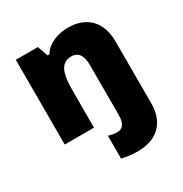

<svg xmlns="http://www.w3.org/2000/svg" viewBox="-183 -704 1036 1085"><g transform="rotate(-30 335.0 -161.5)"><path d="M405 240C553 240 606 145 606 45V-360C606 -502 520 -563 413 -563C347 -563 281 -541 246 -485H234L210 -553H66V0H257V-242C257 -352 276 -413 348 -413C390 -413 414 -381 414 -320V5C414 72 388 88 359 88C338 88 324 85 302 79V228C328 235 375 240 405 240Z"/></g></svg>

Font: Noto Sans Kannada Black
Style: Regular
Weight: 900
Designer: Jelle Bosma - Monotype Design Team
Foundry: Monotype Imaging Inc.
Version: Version 2.005